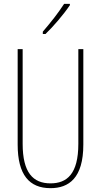

<svg xmlns="http://www.w3.org/2000/svg" viewBox="-20 -970 526 1000"><path d="M344 -943V-950H314C280 -898 248 -858 203 -805V-793H217C256 -830 311 -894 344 -943ZM414 -217V-714H388V-221C388 -63 328 -15 243 -15C152 -15 98 -71 98 -221V-714H72V-217C72 -59 133 10 243 10C338 10 414 -42 414 -217Z"/></svg>

Font: Noto Sans Oriya ExtCond Thin
Style: Regular
Weight: 100
Width: 2
Designer: Amélie Bonet and Sol Matas
Foundry: Google LLC
Version: Version 2.006